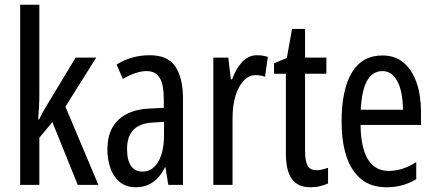

<svg xmlns="http://www.w3.org/2000/svg" viewBox="-20 -780 1836 810"><path d="M146 -383Q146 -355 144.5 -328.5Q143 -302 141 -276H145Q153 -293 161.5 -308.5Q170 -324 179 -338L299 -537H386L256 -330L395 0H308L201 -265L146 -199V0H65V-760H146Z M612 -547Q688 -547 720 -499Q752 -451 752 -362V0H690L678 -74H676Q634 10 553 10Q512 10 485 -12.5Q458 -35 445.5 -71.5Q433 -108 433 -150Q433 -230 479 -274Q525 -318 610 -322L671 -325V-360Q671 -422 654 -451Q637 -480 599 -480Q555 -480 498 -447L472 -508Q535 -547 612 -547ZM624 -263Q516 -257 516 -152Q516 -103 533 -79.5Q550 -56 581 -56Q623 -56 647.5 -97.5Q672 -139 672 -212V-266Z M1064 -547Q1088 -547 1110 -540L1098 -456Q1081 -463 1058 -463Q1030 -463 1007.5 -439Q985 -415 973 -374Q961 -333 961 -280V0H880V-537H943L954 -445H959Q976 -492 1002.5 -519.5Q1029 -547 1064 -547Z M1316 -62Q1328 -62 1340 -65Q1352 -68 1364 -72V-6Q1348 1 1330 5.5Q1312 10 1289 10Q1236 10 1211 -25.5Q1186 -61 1186 -133V-469H1136V-513L1190 -535L1212 -658H1267V-537H1357V-469H1267V-143Q1267 -103 1277 -82.5Q1287 -62 1316 -62Z M1593 -546Q1648 -546 1684 -514.5Q1720 -483 1738 -429.5Q1756 -376 1756 -309V-253H1501Q1504 -59 1620 -59Q1649 -59 1677.5 -68Q1706 -77 1736 -96V-24Q1680 10 1611 10Q1543 10 1501 -26.5Q1459 -63 1440 -125Q1421 -187 1421 -265Q1421 -402 1464.5 -474Q1508 -546 1593 -546ZM1593 -480Q1552 -480 1529 -440Q1506 -400 1502 -317H1680Q1680 -361 1671 -398Q1662 -435 1642.5 -457.5Q1623 -480 1593 -480Z"/></svg>

Font: Noto Sans Lao UI ExtCond
Style: Regular
Weight: 400
Width: 2
Designer: Monotype Design Team
Foundry: Monotype Imaging Inc.
Version: Version 2.000; ttfautohint (v1.8.4.7-5d5b)